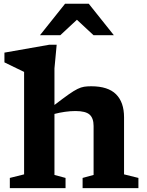

<svg xmlns="http://www.w3.org/2000/svg" viewBox="-20 -976 764 996"><path d="M320 0H31V-53L105 -71.5V-603Q95 -608 63.5 -623Q32 -638 3 -652.5V-703L236 -744H274L262.5 -621V-431.5Q307.5 -466 335.5 -485.8Q363.5 -505.5 382 -514.5Q400.5 -523.5 416.2 -526Q432 -528.5 453 -528.5Q540.5 -528.5 582 -487Q623.5 -445.5 623.5 -367.5V-71.5L698 -53V0H408.5V-53L465.5 -68.5V-322.5Q465.5 -363 444.8 -381.5Q424 -400 371.5 -400Q345.5 -400 317.2 -396Q289 -392 262.5 -385V-68.5L320 -53ZM465 -793.5 379 -873.5 293 -793.5H187.5L317.5 -956.5H440.5L570.5 -793.5Z"/></svg>

Font: Newsreader 6pt SemiBold
Style: Regular
Weight: 600
Designer: Hugues Gentile
Foundry: Production Type
Version: Version 1.003; ttfautohint (v1.8.3)